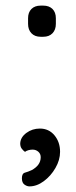

<svg xmlns="http://www.w3.org/2000/svg" viewBox="-20 -539 271 684"><path d="M125 -408Q104 -408 92 -420.5Q80 -433 80 -454V-474Q80 -495 92 -507Q104 -519 125 -519H134Q155 -519 167 -507Q179 -495 179 -474V-454Q179 -433 167 -420.5Q155 -408 134 -408ZM194 2Q194 31 177.5 59.5Q161 88 136 106.5Q111 125 85 125Q76 125 67 118.5Q58 112 58 96Q58 79 69 76Q80 73 93 67Q108 59 116.5 47.5Q125 36 125 21Q125 9 116.5 1.5Q108 -6 96 -6Q89 -6 81.5 -4Q74 -2 69 2Q62 -3 57 -10Q52 -17 52 -28Q53 -50 74 -65.5Q95 -81 122 -81Q154 -81 174 -57Q194 -33 194 2Z"/></svg>

Font: Quicksand Light Medium
Style: Regular
Weight: 500
Version: Version 3.006